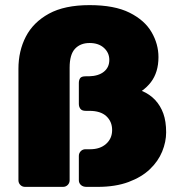

<svg xmlns="http://www.w3.org/2000/svg" viewBox="-20 -730 701 750"><path d="M78 0Q67 0 59.5 -7.5Q52 -15 52 -26V-461Q52 -531 81 -587Q110 -643 171 -676.5Q232 -710 330 -710Q427 -710 486 -680.5Q545 -651 572 -604.5Q599 -558 599 -507Q599 -477 591.5 -452.5Q584 -428 569.5 -409Q555 -390 534 -375Q565 -362 586 -339.5Q607 -317 618 -286.5Q629 -256 629 -213Q629 -176 613.5 -138Q598 -100 565.5 -69Q533 -38 482 -19Q431 0 361 0H318Q304 0 296 -7.5Q288 -15 288 -26V-121Q288 -132 296 -140Q304 -148 318 -147H332Q371 -147 394.5 -168Q418 -189 418 -222Q418 -255 395.5 -276Q373 -297 329 -297H315Q300 -297 294 -305Q288 -313 288 -324V-406Q288 -417 293 -424.5Q298 -432 315 -432H328Q365 -433 386 -450Q407 -467 407 -496Q407 -524 386 -543Q365 -562 330 -562Q294 -562 273 -539.5Q252 -517 252 -466V-26Q252 -15 244.5 -7.5Q237 0 226 0Z"/></svg>

Font: Rubik Light ExtraBold
Style: Regular
Weight: 800
Version: Version 2.104